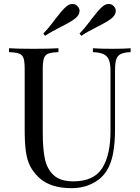

<svg xmlns="http://www.w3.org/2000/svg" viewBox="-20 -957 722 991"><path d="M26.9 0ZM573.7 -591.8V-291Q573.7 -219.2 564.2 -167.7Q554.7 -116.2 532.7 -79.1Q507.3 -36.1 458.7 -11Q410.2 14.2 349.6 14.2Q239.7 14.2 181.6 -40Q151.9 -67.9 136 -98.9Q120.1 -129.9 113.8 -173.8Q107.4 -217.8 107.4 -288.1V-602.1Q107.4 -639.6 101.3 -656.7Q95.2 -673.8 78.9 -680.2Q62.5 -686.5 26.4 -688V-708Q68.8 -705.1 154.3 -705.1Q234.9 -705.1 281.7 -708V-688Q245.6 -686.5 229.2 -680.2Q212.9 -673.8 206.8 -656.7Q200.7 -639.6 200.7 -602.1V-271Q200.7 -190.9 211.4 -138.2Q222.2 -85.4 256.6 -53.2Q291 -21 358.4 -21Q464.4 -21 507.3 -88.9Q550.3 -156.7 550.3 -279.8V-591.8Q550.3 -628.9 541.7 -648.9Q533.2 -668.9 513.9 -677.7Q494.6 -686.5 459.5 -688V-708Q495.6 -705.1 561.5 -705.1Q621.6 -705.1 654.3 -708V-688Q619.6 -686.5 602.8 -678Q585.9 -669.4 579.8 -649.9Q573.7 -630.4 573.7 -591.8ZM354 -936.5Q371.1 -936.5 381.3 -923.8Q390.6 -913.6 390.6 -900.9Q390.6 -880.9 369.6 -862.8Q348.1 -845.2 294.9 -818.8Q238.3 -790 212.4 -772L203.6 -784.2Q230 -810.5 263.7 -856.4Q300.3 -904.3 320.3 -921.9Q336.9 -936.5 354 -936.5ZM541 -936.5Q558.1 -936.5 568.4 -923.8Q577.6 -913.6 577.6 -900.9Q577.6 -880.9 556.6 -862.8Q535.2 -845.2 481.9 -818.8Q425.3 -790 399.4 -772L390.6 -784.2Q417 -810.5 450.7 -856.4Q487.3 -904.3 507.3 -921.9Q523.9 -936.5 541 -936.5Z"/></svg>

Font: Playfair Display SC
Style: Regular
Weight: 400
Designer: Claus Eggers Sørensen
Foundry: Claus Eggers Sørensen
Version: Version 1.004;PS 001.004;hotconv 1.0.70;makeotf.lib2.5.58329